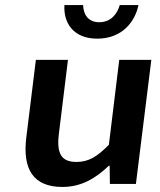

<svg xmlns="http://www.w3.org/2000/svg" viewBox="-20 -728 632 760"><path d="M84 -183C69 -59 111 12 227 12C301 12 357 -21 411 -72H414L415 0H518L579 -491H452L411 -155C364 -107 330 -87 283 -87C225 -87 203 -117 213 -198L249 -491H122ZM365 -575C463 -575 515 -642 528 -708H454C444 -672 418 -640 373 -640C328 -640 310 -672 309 -708H235C231 -642 266 -575 365 -575Z"/></svg>

Font: Falling Sky
Style: ExtObl
Weight: 400
Designer: Paul D. Hunt
Foundry: Adobe Systems Incorporated
Version: Version 1.02